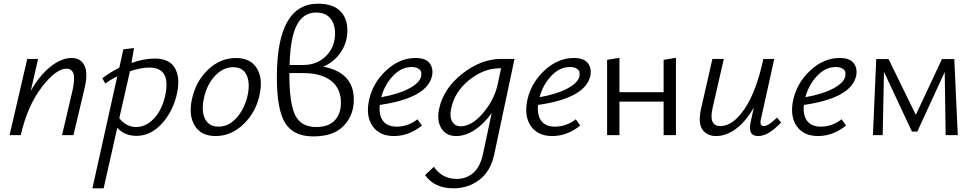

<svg xmlns="http://www.w3.org/2000/svg" viewBox="-20 -734 5300 1043"><path d="M369 -419Q419 -419 439 -377.5Q459 -336 439 -253L379 0H317L375 -247Q388 -310 378.5 -335.5Q369 -361 341 -361Q284 -361 206.5 -260Q129 -159 93 0H32L128 -414H187L147 -240Q196 -326 255 -372.5Q314 -419 369 -419Z M820 -416Q899 -416 929 -366Q959 -316 943 -233Q923 -134 861.5 -65Q800 4 722 4Q656 4 617 -40L543 289H482L617 -319Q581 -302 552 -280L536 -309Q574 -339 628 -366L650 -466L708 -473L694 -392Q763 -416 820 -416ZM878 -218Q909 -367 791 -367Q746 -367 686 -347L628 -92Q666 -44 720 -44Q774 -44 818 -92Q862 -140 878 -218Z M1151 5Q1073 5 1038.5 -50.5Q1004 -106 1022 -192Q1042 -290 1109 -354.5Q1176 -419 1262 -419Q1339 -419 1374 -365Q1409 -311 1391 -223Q1372 -127 1304.5 -61Q1237 5 1151 5ZM1167 -46Q1224 -46 1267.5 -96.5Q1311 -147 1326 -220Q1339 -286 1319 -327.5Q1299 -369 1247 -369Q1192 -369 1147.5 -321.5Q1103 -274 1087 -197Q1073 -128 1094.5 -87Q1116 -46 1167 -46Z M1736 -372Q1902 -340 1902 -193Q1902 -107 1846.5 -50Q1791 7 1682 7Q1575 7 1529.5 -65Q1484 -137 1484 -315Q1484 -714 1708 -714Q1786 -714 1826.5 -675.5Q1867 -637 1867 -569Q1867 -503 1831 -450Q1795 -397 1736 -372ZM1697 -666Q1628 -666 1592.5 -598Q1557 -530 1553 -381H1628Q1702 -381 1751 -429.5Q1800 -478 1800 -552Q1800 -605 1773.5 -635.5Q1747 -666 1697 -666ZM1697 -44Q1765 -44 1798.5 -80Q1832 -116 1832 -176Q1832 -254 1778 -295.5Q1724 -337 1629 -337H1552V-331Q1552 -169 1584.5 -106.5Q1617 -44 1697 -44Z M2237 -419Q2292 -419 2313.5 -391Q2335 -363 2327 -322Q2300 -201 2043 -164Q2037 -109 2060.5 -77.5Q2084 -46 2135 -46Q2196 -46 2248 -86L2272 -52Q2201 5 2120 5Q2041 5 2003.5 -49.5Q1966 -104 1985 -192Q2006 -285 2078.5 -352Q2151 -419 2237 -419ZM2268 -319Q2269 -328 2268.5 -339.5Q2268 -351 2254 -360.5Q2240 -370 2216 -370Q2160 -370 2114.5 -321.5Q2069 -273 2051 -206Q2143 -222 2201 -252.5Q2259 -283 2268 -319Z M2703 -414H2775L2665 104Q2645 197 2584 243Q2523 289 2444 289Q2339 289 2289 217L2337 172Q2382 238 2461 238Q2513 238 2551 205Q2589 172 2604 101L2651 -120Q2611 -63 2560 -29Q2509 5 2458 5Q2403 5 2377.5 -37Q2352 -79 2365 -140Q2387 -251 2490 -332.5Q2593 -414 2703 -414ZM2483 -48Q2543 -48 2604.5 -120.5Q2666 -193 2684 -278L2702 -363H2695Q2606 -363 2526.5 -297.5Q2447 -232 2430 -140Q2422 -97 2437 -72.5Q2452 -48 2483 -48Z M3097 -419Q3152 -419 3173.5 -391Q3195 -363 3187 -322Q3160 -201 2903 -164Q2897 -109 2920.5 -77.5Q2944 -46 2995 -46Q3056 -46 3108 -86L3132 -52Q3061 5 2980 5Q2901 5 2863.5 -49.5Q2826 -104 2845 -192Q2866 -285 2938.5 -352Q3011 -419 3097 -419ZM3128 -319Q3129 -328 3128.5 -339.5Q3128 -351 3114 -360.5Q3100 -370 3076 -370Q3020 -370 2974.5 -321.5Q2929 -273 2911 -206Q3003 -222 3061 -252.5Q3119 -283 3128 -319Z M3585 -409 3652 -420V0H3585V-182H3345V0H3278V-409L3345 -420V-233H3585Z M4201 -95 4223 -69Q4155 5 4099 5Q4040 5 4058 -72L4075 -150Q4030 -72 3977 -33.5Q3924 5 3870 5Q3819 5 3795 -31.5Q3771 -68 3789 -146L3850 -414H3912L3852 -152Q3827 -49 3893 -49Q3961 -49 4024.5 -142Q4088 -235 4127 -414H4186L4114 -89Q4104 -49 4130 -49Q4153 -49 4201 -95Z M4541 -419Q4596 -419 4617.5 -391Q4639 -363 4631 -322Q4604 -201 4347 -164Q4341 -109 4364.5 -77.5Q4388 -46 4439 -46Q4500 -46 4552 -86L4576 -52Q4505 5 4424 5Q4345 5 4307.5 -49.5Q4270 -104 4289 -192Q4310 -285 4382.5 -352Q4455 -419 4541 -419ZM4572 -319Q4573 -328 4572.5 -339.5Q4572 -351 4558 -360.5Q4544 -370 4520 -370Q4464 -370 4418.5 -321.5Q4373 -273 4355 -206Q4447 -222 4505 -252.5Q4563 -283 4572 -319Z M5183 0H5117L5112 -343L4963 -19H4934L4782 -344L4775 0H4722L4740 -413H4807L4955 -110L5097 -413H5164Z"/></svg>

Font: EauTestInfant
Style: Italic
Weight: 400
Italic angle: -12°
Designer: Christian Thalmann (Catharsis Fonts)
Version: Version 0.001;PS 000.001;hotconv 1.0.88;makeotf.lib2.5.64775